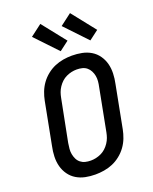

<svg xmlns="http://www.w3.org/2000/svg" viewBox="-168 -1009 886 1112"><g transform="rotate(-20 275.0 -452.5)"><path d="M224 12Q192 12 162.5 6Q133 0 108 -15Q83 -30 66 -54Q49 -78 41.5 -106.5Q34 -135 35 -166.5Q36 -198 43 -230L93 -490Q98 -516 108 -542Q118 -568 134.5 -591Q151 -614 174 -632.5Q197 -651 223 -662Q249 -673 276 -677.5Q303 -682 329 -682Q361 -682 391 -676Q421 -670 446 -655Q471 -640 488 -616Q505 -592 512.5 -563.5Q520 -535 519 -503.5Q518 -472 511 -440L461 -180Q456 -154 446 -128Q436 -102 419.5 -79Q403 -56 380 -37.5Q357 -19 331 -8Q305 3 277.5 7.5Q250 12 224 12ZM226 -73Q242 -73 258 -76.5Q274 -80 290 -87.5Q306 -95 319 -107Q332 -119 342 -134Q352 -149 357.5 -164.5Q363 -180 366 -196L416 -456Q420 -474 421.5 -491Q423 -508 420 -524Q417 -540 409.5 -554.5Q402 -569 390 -579Q378 -589 362 -593Q346 -597 328 -597Q312 -597 296 -593.5Q280 -590 264 -582.5Q248 -575 235 -563Q222 -551 212 -536Q202 -521 196.5 -505.5Q191 -490 188 -474L137 -214Q134 -196 132.5 -179Q131 -162 134 -146Q137 -130 144 -115.5Q151 -101 163.5 -91Q176 -81 192 -77Q208 -73 226 -73ZM461 -728 333 -863 404 -917 519 -772ZM278 -728 150 -863 221 -917 336 -772Z"/></g></svg>

Font: Lode Dark Term
Style: Bold Italic
Weight: 700
Italic angle: -11°
Monospace: yes
Designer: Belleve Invis
Foundry: Belleve Invis
Version: Version 29.2.0